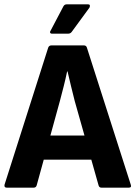

<svg xmlns="http://www.w3.org/2000/svg" viewBox="-22 -864 623 884"><path d="M9 0Q-4 0 -1 -14L200 -645Q204 -655 215 -655H364Q375 -655 378 -645L580 -14Q585 0 571 0H445Q435 0 432 -10L322 -399Q313 -434 305 -467.5Q297 -501 289 -535H287Q280 -501 271.5 -467.5Q263 -434 254 -400L147 -11Q144 0 133 0ZM159 -129 181 -240H393L416 -129ZM216 -709Q211 -709 209 -713Q207 -717 210 -721L270 -835Q275 -844 285 -844H384Q390 -844 391.5 -840Q393 -836 390 -829L308 -717Q302 -709 292 -709Z"/></svg>

Font: Sofia Sans Semi Condensed ExtraBold
Style: Regular
Weight: 800
Designer: Botio Nikoltchev, Ani Petrova
Foundry: lettersoup
Version: Version 4.100